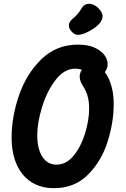

<svg xmlns="http://www.w3.org/2000/svg" viewBox="-20 -976 660 1007"><path d="M40.9 -254.2Q40.9 -362.8 79.8 -476.1Q118.8 -589.4 197.5 -665.7Q276.2 -742 389.2 -742Q451.5 -742 491.5 -718.1Q531.4 -694.2 541.4 -660Q551.3 -625.8 529.8 -597.5Q518.7 -583 505.6 -579.8Q492.5 -576.6 479.4 -580.7Q466.2 -584.8 445.2 -595.1Q424 -605.3 407.9 -610.7Q391.8 -616 375.2 -616Q317.3 -616 271.7 -556.9Q226.1 -497.8 200.7 -414.9Q175.3 -331.9 175.3 -267.2Q175.3 -221.1 186.8 -186.2Q198.2 -151.4 221 -131.9Q243.8 -112.4 276.2 -112.4Q328.1 -112.4 367 -160.6Q405.9 -208.8 426.8 -278.4Q447.6 -348 447.6 -407.6Q447.6 -434.6 443 -457.2Q438.4 -479.8 430.6 -497.2Q422.8 -514.7 412 -530Q394.2 -558.8 398.9 -585.5Q403.7 -612.2 430.9 -627.1Q450.4 -637.9 470.7 -637.3Q491 -636.7 505.9 -623Q524.3 -607.6 540 -582.5Q555.7 -557.4 566 -518.5Q576.3 -479.6 576.3 -428.8Q576.3 -333.2 543.8 -231.4Q511.3 -129.6 440.9 -59.3Q370.4 10.9 263.1 10.9Q194.1 10.9 144 -21.3Q94 -53.6 67.5 -113.4Q40.9 -173.2 40.9 -254.2ZM423.9 -801.1Q445.3 -809.5 467.1 -823.7Q488.9 -837.8 502.7 -853.9Q519.2 -873.8 518 -893Q516.8 -912.3 495.5 -933.5Q480.8 -947.8 463.9 -953.4Q447.1 -959 431.7 -953.5Q416.2 -948 406.7 -930.5Q397.8 -915 385.9 -901.5Q374 -888 360.2 -876.9Q341.7 -861.1 341.2 -843Q340.8 -824.9 358.2 -807.8Q373 -793 388.8 -793.3Q404.7 -793.6 423.9 -801.1Z"/></svg>

Font: Monaspace Radon Var
Style: Regular
Weight: 400
Designer: Riley Cran and the Lettermatic Team
Version: Version 1.000 (Monaspace Radon Var)